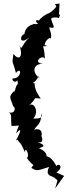

<svg xmlns="http://www.w3.org/2000/svg" viewBox="-20 -813 391 1087"><path d="M61 -289V-299C23 -262 41 -259 54 -212C70 -206 68 -166 28 -177C50 -170 40 -140 45 -100C107 -100 86 -117 71 -57C97 -89 108 -85 69 -16C100 -41 76 -25 76 -25C96 4 94 -14 122 50C120 5 157 78 127 83C139 76 121 81 174 126C193 96 150 138 160 139C192 159 198 150 258 132C230 193 284 178 296 201C312 207 303 212 292 254L343 183L299 163C345 134 311 105 299 128C294 115 260 55 226 76C264 77 233 37 203 28C194 23 267 16 191 -8C245 4 203 -61 216 -45C222 -95 173 -79 173 -79C193 -110 212 -107 215 -171C222 -149 212 -140 168 -142C205 -180 171 -241 143 -215C192 -256 195 -299 160 -259L211 -255C154 -332 192 -346 165 -342C222 -381 174 -405 205 -370C163 -398 161 -452 224 -452C159 -456 223 -510 234 -479C231 -526 232 -526 214 -581C207 -527 268 -562 233 -556C233 -588 276 -614 267 -585C276 -628 258 -643 260 -659C314 -641 259 -694 273 -712C325 -722 306 -694 320 -728L314 -732L317 -793C264 -787 311 -786 295 -771C280 -746 211 -712 258 -738C252 -740 186 -702 198 -680C222 -703 159 -709 196 -677C161 -675 164 -682 168 -675C106 -662 117 -585 122 -620C93 -621 83 -551 146 -601C98 -556 105 -517 88 -562C114 -495 90 -464 56 -508C47 -438 50 -482 70 -400C104 -441 103 -370 56 -369C37 -373 68 -319 87 -378C64 -357 95 -346 72 -326Z"/></svg>

Font: Asimov Aggro
Style: Medium
Weight: 500
Designer: Google
Version: Version 2.000980; 2014